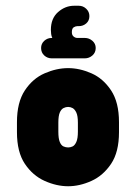

<svg xmlns="http://www.w3.org/2000/svg" viewBox="-20 -645 474 668"><path d="M162 -513Q159 -519 158 -526.5Q157 -534 157 -541Q157 -581 182 -603Q207 -625 238 -625H254Q269 -625 280 -614.5Q291 -604 291 -589Q291 -573 280 -563.5Q269 -554 254 -554H249Q243 -554 236.5 -550Q230 -546 230 -533Q230 -523 236 -518Q242 -513 249 -513H275Q290 -513 301.5 -503Q313 -493 313 -478Q313 -462 301.5 -452Q290 -442 275 -442H160Q145 -442 134 -452Q123 -462 123 -478Q123 -493 134 -503Q145 -513 160 -513ZM217 3Q177 3 135.5 -15.5Q94 -34 66.5 -75Q39 -116 39 -185V-220Q39 -289 66.5 -330.5Q94 -372 135.5 -390Q177 -408 217 -408Q257 -408 298 -390Q339 -372 366.5 -330.5Q394 -289 394 -220V-185Q394 -116 366.5 -75Q339 -34 298 -15.5Q257 3 217 3ZM217 -132Q225 -132 232.5 -135.5Q240 -139 245.5 -151Q251 -163 251 -187V-218Q251 -242 245.5 -253.5Q240 -265 232.5 -269Q225 -273 217 -273Q209 -273 201 -269Q193 -265 188 -253.5Q183 -242 183 -218V-187Q183 -163 188 -151Q193 -139 201 -135.5Q209 -132 217 -132Z"/></svg>

Font: Beiruti Black
Style: Regular
Weight: 900
Designer: Arlette Boutros
Foundry: Boutros
Version: Version 1.41